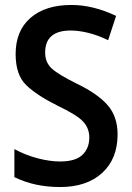

<svg xmlns="http://www.w3.org/2000/svg" viewBox="-20 -744 532 774"><path d="M454 -202Q454 -274 414 -320Q374 -366 289 -407Q216 -443 189 -467.5Q162 -492 162 -532Q162 -621 265 -621Q296 -621 334 -612Q372 -603 416 -582L448 -680Q355 -724 268 -724Q163 -724 103 -672Q43 -620 43 -526Q43 -442 85.5 -401Q128 -360 210 -319Q290 -281 315 -254Q340 -227 340 -190Q340 -146 312 -119.5Q284 -93 222 -93Q182 -93 133 -105.5Q84 -118 38 -143V-30Q119 10 222 10Q330 10 392 -47Q454 -104 454 -202Z"/></svg>

Font: Noto Sans Armenian Condensed Semi
Style: Regular
Weight: 600
Width: 3
Designer: Monotype Design Team
Foundry: Monotype Imaging Inc.
Version: Version 1.901